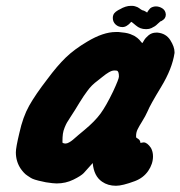

<svg xmlns="http://www.w3.org/2000/svg" viewBox="-20 -626 605 644"><path d="M390.6 -535.2Q377 -535.2 367.7 -543.9Q358.4 -552.7 358.4 -565.4V-566.4Q358.4 -571.3 359.9 -575.2Q361.3 -579.1 363.3 -581.5Q365.2 -584 368.2 -586.4Q371.1 -588.9 373 -589.8Q375 -590.8 377.9 -592.8Q380.9 -594.7 381.8 -594.7Q401.4 -606.4 418.9 -606.4H422.9Q427.7 -606.4 432.6 -605Q437.5 -603.5 440.9 -602.1Q444.3 -600.6 446.8 -598.6Q449.2 -596.7 452.1 -594.7Q455.1 -592.8 457 -591.8Q461.9 -590.8 465.3 -588.9Q468.8 -586.9 469.7 -586.4Q470.7 -585.9 471.7 -585Q472.7 -584 473.6 -584Q473.6 -585 475.1 -586.9Q476.6 -588.9 478.5 -591.8Q480.5 -594.7 483.4 -597.7Q486.3 -600.6 491.7 -602.5Q497.1 -604.5 502.9 -604.5Q514.6 -604.5 524.9 -597.7Q535.2 -590.8 536.1 -578.1V-576.2Q536.1 -573.2 535.2 -570.3Q534.2 -567.4 532.7 -564.9Q531.2 -562.5 529.3 -561Q527.3 -559.6 525.4 -558.1Q523.4 -556.6 522 -555.7Q520.5 -554.7 519.5 -554.7Q518.6 -554.7 518.6 -554.7Q515.6 -552.7 509.8 -546.9Q503.9 -541 499.5 -538.1Q495.1 -535.2 487.8 -531.7Q480.5 -528.3 471.7 -528.3H468.8Q450.2 -528.3 436 -540.5Q421.9 -552.7 419.9 -552.7Q419.9 -552.7 416 -548.3Q412.1 -543.9 405.3 -539.6Q398.4 -535.2 390.6 -535.2ZM451.2 -146.5Q452.1 -146.5 455.6 -147.5Q459 -148.4 461.9 -148.4Q473.6 -148.4 486.3 -129.9Q493.2 -117.2 493.2 -101.6Q493.2 -76.2 477.1 -52.7Q460.9 -29.3 432.6 -18.6Q390.6 -2.9 369.1 -2.9Q341.8 -2.9 322.3 -16.6Q294.9 -35.2 291 -79.1Q270.5 -55.7 261.2 -45.9Q252 -36.1 226.1 -23.4Q200.2 -10.7 169.9 -10.7Q159.2 -10.7 133.8 -14.6Q132.8 -14.6 122.6 -17.1Q112.3 -19.5 109.4 -20Q106.4 -20.5 97.2 -23.4Q87.9 -26.4 83.5 -29.3Q79.1 -32.2 72.3 -36.6Q65.4 -41 60.1 -46.9Q54.7 -52.7 49.8 -59.6Q33.2 -84 33.2 -115.2Q33.2 -130.9 44.9 -179.7Q56.6 -233.4 77.6 -271Q98.6 -308.6 138.7 -360.4Q171.9 -405.3 200.7 -433.1Q229.5 -460.9 272.5 -486.3Q326.2 -518.6 368.2 -518.6H377.9Q389.6 -517.6 399.4 -516.1Q409.2 -514.6 417 -511.7Q424.8 -508.8 430.2 -505.9Q435.5 -502.9 440.4 -499Q445.3 -495.1 447.3 -492.7Q449.2 -490.2 452.6 -486.3Q456.1 -482.4 457 -481.4Q458 -481.4 462.9 -490.2Q467.8 -499 478.5 -507.8Q489.3 -516.6 503.9 -516.6H508.8Q537.1 -513.7 551.3 -491.2Q565.4 -468.8 565.4 -451.2V-448.2Q557.6 -395.5 520.5 -334.5Q483.4 -273.4 475.6 -253.9Q467.8 -236.3 457 -219.2Q446.3 -202.1 441.4 -191.9Q436.5 -181.6 436.5 -170.9V-166Q436.5 -164.1 443.4 -160.2Q450.2 -156.2 451.2 -146.5ZM190.4 -146.5Q196.3 -144.5 199.2 -144.5Q205.1 -144.5 211.9 -148.4Q218.8 -152.3 224.6 -157.2Q230.5 -162.1 242.7 -172.9Q254.9 -183.6 263.7 -190.4Q297.9 -218.8 316.9 -244.6Q335.9 -270.5 359.4 -319.3Q378.9 -361.3 378.9 -369.1Q378.9 -385.7 373 -388.7Q370.1 -389.6 364.3 -389.6Q359.4 -389.6 355 -388.2Q350.6 -386.7 344.7 -383.3Q338.9 -379.9 335 -377Q331.1 -374 322.3 -367.2Q313.5 -360.4 307.6 -355.5Q296.9 -347.7 288.6 -339.4Q280.3 -331.1 272.9 -320.8Q265.6 -310.5 260.7 -303.7Q255.9 -296.9 246.6 -281.7Q237.3 -266.6 231.4 -256.8Q226.6 -249 217.3 -234.9Q208 -220.7 204.6 -214.8Q201.2 -209 196.8 -198.2Q192.4 -187.5 190.9 -176.8Q189.5 -166 189.5 -151.4Q189.5 -146.5 190.4 -146.5Z"/></svg>

Font: Essays1743
Style: BoldItalic
Weight: 700
Italic angle: -10°
Designer: Based on the typeface in a 1743 English translation of the essays of Montaigne.  PostScript/TrueType font designed by Jo
Version: Version 002.100